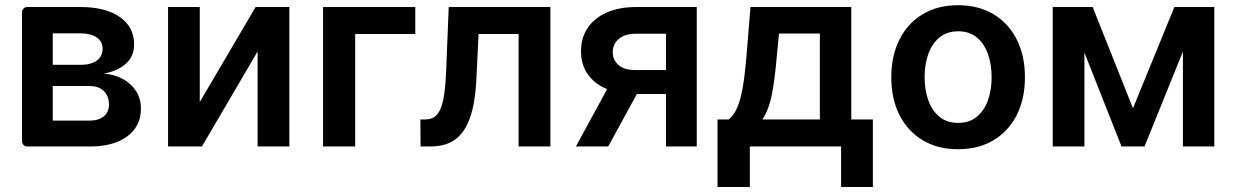

<svg xmlns="http://www.w3.org/2000/svg" viewBox="-20 -573 4834 751"><path d="M66.1 -20.6V-524.9Q66.1 -533.4 72.1 -539.4Q78.1 -545.5 86.6 -545.5H295.1Q392.4 -545.5 448.2 -506.7Q504.6 -468 504.6 -398.8Q504.6 -353 472.7 -324.2Q441.8 -295.5 386.4 -285.2Q429.3 -281.6 461.6 -263.5Q494 -245.4 512.8 -215.9Q531.2 -186.8 531.2 -148.1Q531.2 -103 507.5 -69.6Q484 -36.6 438.9 -18.1Q394.2 0 330.3 0H86.6Q78.1 0 72.1 -6Q66.1 -12.1 66.1 -20.6ZM330.3 -101.2Q365.4 -101.2 386 -117.9Q406.2 -134.9 406.2 -164.1Q406.2 -197.8 386 -217Q366.1 -236.5 330.3 -236.5H186.4V-101.2ZM297.6 -319.6Q324.6 -319.6 342.7 -327.4Q361.5 -334.9 371.4 -348.7Q381.4 -362.9 381.4 -382.5Q381.4 -410.5 358.3 -426.5Q335.6 -442.5 295.1 -442.5H186.4V-319.6Z M637.4 -545.5H761.4V-174L979.8 -545.5H1111.9V0H987.6V-371.8L769.9 0H637.4Z M1243.6 -545.5H1604.4V-440H1369.3V0H1243.6Z M1624.3 -105.8H1643.1Q1664.4 -105.8 1679 -115.4Q1693.5 -125 1703.1 -147.5Q1712.7 -170.1 1718 -208.5Q1723.4 -246.8 1725.5 -304L1735.1 -545.5H2132.8V0H2008.5V-440H1851.9L1843.4 -264.2Q1840.2 -196 1828.3 -146.1Q1816.4 -96.2 1794.9 -63.9Q1773.4 -31.6 1741.1 -15.8Q1708.8 0 1664.8 0H1625Z M2584.9 -441.1H2468.4Q2424 -441.1 2400.2 -420.5Q2376.4 -399.9 2376.8 -369.3Q2376.4 -338.8 2399.1 -318.9Q2421.9 -299 2464.1 -299H2625.4V-205.3H2464.1Q2398.8 -205.3 2351.2 -225.9Q2303.6 -246.4 2278.1 -284.1Q2252.5 -321.7 2252.5 -372.2Q2252.5 -424.7 2278.6 -463.6Q2304.7 -502.5 2353.2 -524Q2401.6 -545.5 2468.4 -545.5H2705.3V0H2584.9ZM2384.9 -279.8H2511.7L2359 0H2232.6Z M2786.6 -105.8H2829.9Q2847.3 -119.3 2859 -142.6Q2870.7 -165.8 2878.4 -197.6Q2886 -229.4 2891 -269Q2896 -308.6 2899.9 -354.4L2915.5 -545.5H3309.7V-105.8H3394.2V158.4H3269.9V0H2913V158.4H2786.6ZM3186.8 -105.8V-441.8H3027L3018.5 -354.4Q3011.4 -267.8 2999.6 -206Q2987.9 -144.2 2962 -105.8Z M3466.3 -270.6Q3466.3 -355.1 3498.4 -418.7Q3530.5 -482.2 3589.1 -517.4Q3647.7 -552.6 3727.6 -552.6Q3807.5 -552.6 3866.1 -517.4Q3924.7 -482.2 3956.9 -418.7Q3989 -355.1 3989 -270.6Q3989 -186.1 3956.9 -122.9Q3924.7 -59.7 3866.1 -24.5Q3807.5 10.7 3727.6 10.7Q3647.7 10.7 3589.1 -24.5Q3530.5 -59.7 3498.4 -122.9Q3466.3 -186.1 3466.3 -270.6ZM3858.7 -271Q3858.7 -321 3844.3 -361.7Q3829.9 -402.3 3800.8 -426.5Q3771.7 -450.6 3728.3 -450.6Q3683.9 -450.6 3654.7 -426.5Q3625.4 -402.3 3611 -361.7Q3596.6 -321 3596.6 -271Q3596.6 -221.2 3611 -180.8Q3625.4 -140.3 3654.7 -116.3Q3683.9 -92.3 3728.3 -92.3Q3771.7 -92.3 3800.8 -116.3Q3829.9 -140.3 3844.3 -180.8Q3858.7 -221.2 3858.7 -271Z M4221.6 -367.5V0H4097.7V-545.5H4253.9L4411.6 -149.5L4573.5 -545.5H4729.8V0H4606.9V-371.4L4456.7 0H4366.8Z"/></svg>

Font: DeltaSans SemiBold
Style: Regular
Weight: 600
Designer: Rasmus Andersson
Foundry: rsms
Version: Version 3.012